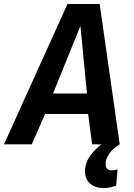

<svg xmlns="http://www.w3.org/2000/svg" viewBox="-55 -727 676 967"><path d="M-35 0 285 -707H447L548 0H409L389 -153H172L105 0ZM212 -256H383L350 -596ZM474 -14 548 0Q512 22 494.5 48Q477 74 477 99Q477 131 510 131Q524 131 537 126L530 208Q516 213 500.5 216.5Q485 220 468 220Q423 220 398 197Q373 174 373 136Q373 94 400 56.5Q427 19 474 -14Z"/></svg>

Font: Georama SemiBold
Style: Italic
Weight: 600
Italic angle: -9°
Designer: Jean-Baptiste Levee
Foundry: Production Type
Version: Version 1.000